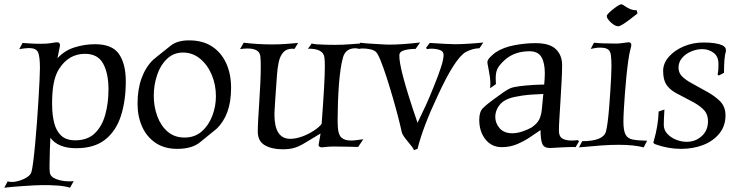

<svg xmlns="http://www.w3.org/2000/svg" viewBox="-56 -682 3457 899"><path d="M-36 197 -20 167Q-12 170 -1 170Q16 170 35.5 164Q55 158 71 147.5Q87 137 91 124Q95 111 99.5 76Q104 41 108.5 -7.5Q113 -56 117 -109Q121 -162 124 -213Q127 -264 129 -303.5Q131 -343 131 -363Q131 -416 122.5 -436.5Q114 -457 79 -457Q70 -457 59 -455.5Q48 -454 34 -452L50 -481Q61 -480 84.5 -478.5Q108 -477 136 -477Q167 -477 185 -480.5Q203 -484 211 -484Q225 -484 225 -470Q225 -469 222.5 -456Q220 -443 217 -429Q214 -415 213 -409Q245 -445 292.5 -460Q340 -475 389 -475Q470 -475 501.5 -428.5Q533 -382 533 -301Q533 -210 510 -139Q487 -68 436 -28Q385 12 301 12Q216 12 180 -37Q179 -19 177.5 18.5Q176 56 176 88Q176 99 176 108Q176 117 177 124Q179 146 207 156.5Q235 167 266 167Q272 167 278 167Q284 167 289 166L272 197Q230 183 132 185Q125 185 103.5 186Q82 187 54 189Q26 191 1.5 193Q-23 195 -36 197ZM296 -25Q354 -25 388 -58Q422 -91 437 -145.5Q452 -200 452 -264Q452 -338 427 -384Q402 -430 342 -430Q266 -430 221 -360Q193 -317 189 -236Q188 -225 188 -214.5Q188 -204 188 -193Q188 -146 197.5 -107.5Q207 -69 230.5 -47Q254 -25 296 -25Z M774 15Q714 15 672.5 -13Q631 -41 609.5 -89Q588 -137 588 -196Q588 -264 607 -316Q626 -368 661 -402Q666 -406 686 -422.5Q706 -439 743 -468Q774 -493 829 -493Q894 -493 937.5 -464Q981 -435 1003.5 -385Q1026 -335 1026 -271Q1026 -205 1008.5 -157.5Q991 -110 957 -78Q944 -68 925.5 -52.5Q907 -37 882 -17Q844 15 774 15ZM808 -38Q856 -38 888.5 -66.5Q921 -95 938 -139.5Q955 -184 955 -231Q955 -285 935.5 -331.5Q916 -378 881 -407Q846 -436 801 -436Q757 -436 726 -406.5Q695 -377 679.5 -330.5Q664 -284 664 -233Q664 -183 680.5 -138Q697 -93 729 -65.5Q761 -38 808 -38Z M1267 17Q1217 17 1184 -2Q1151 -21 1151 -66Q1151 -87 1153 -124Q1155 -161 1158 -205.5Q1161 -250 1163 -293.5Q1165 -337 1165 -372Q1165 -386 1164.5 -398Q1164 -410 1163 -419Q1159 -455 1102 -455Q1093 -455 1083.5 -454Q1074 -453 1068 -452L1085 -482Q1119 -478 1152 -476Q1185 -474 1217 -474Q1249 -474 1279.5 -476Q1310 -478 1340 -481L1323 -453Q1321 -453 1318.5 -453.5Q1316 -454 1314 -454Q1285 -454 1270 -436.5Q1255 -419 1249 -391Q1243 -363 1241 -332Q1236 -264 1233.5 -226Q1231 -188 1230 -171Q1229 -154 1229 -146Q1229 -32 1303 -32Q1329 -32 1358 -42.5Q1387 -53 1412.5 -69.5Q1438 -86 1450 -102Q1458 -209 1461.5 -272.5Q1465 -336 1465 -372Q1465 -385 1464.5 -395Q1464 -405 1463 -413Q1458 -455 1386 -454L1404 -479Q1407 -476 1426.5 -474.5Q1446 -473 1471 -472.5Q1496 -472 1514 -472Q1549 -472 1586 -475Q1623 -478 1638 -479L1625 -453Q1616 -456 1608 -456Q1562 -456 1550 -413Q1544 -393 1539 -359.5Q1534 -326 1531 -286Q1528 -246 1526.5 -205.5Q1525 -165 1525 -132Q1525 -119 1525 -107.5Q1525 -96 1526 -86Q1528 -51 1543 -37.5Q1558 -24 1588 -24Q1600 -24 1614.5 -26Q1629 -28 1645 -30L1621 6Q1606 6 1575.5 5Q1545 4 1509 4Q1487 4 1470 6Q1453 8 1451 8Q1444 8 1439.5 4.5Q1435 1 1436 -5Q1439 -21 1441.5 -36Q1444 -51 1445 -57Q1401 -31 1374.5 -14.5Q1348 2 1325 9.5Q1302 17 1267 17Z M1882 21Q1881 16 1873 5Q1865 -6 1853 -20Q1842 -33 1834.5 -44Q1827 -55 1825 -64Q1820 -88 1809 -131Q1798 -174 1783.5 -224Q1769 -274 1754 -320.5Q1739 -367 1725.5 -400Q1712 -433 1703 -440Q1694 -448 1676 -451.5Q1658 -455 1643 -455Q1632 -455 1624 -453L1619 -459L1631 -482Q1634 -481 1653 -479.5Q1672 -478 1696.5 -476.5Q1721 -475 1740.5 -474Q1760 -473 1764 -473Q1795 -473 1831.5 -475.5Q1868 -478 1911 -483L1890 -453Q1859 -453 1836.5 -446.5Q1814 -440 1814 -424Q1812 -396 1832.5 -318.5Q1853 -241 1899 -107Q1919 -148 1937 -187Q1955 -226 1974 -274Q1997 -330 2009 -367.5Q2021 -405 2021 -425Q2021 -442 2003 -448Q1985 -454 1965 -454Q1959 -454 1953.5 -453.5Q1948 -453 1943 -452L1939 -458L1956 -481Q1958 -481 1980.5 -479.5Q2003 -478 2031 -476.5Q2059 -475 2076 -475Q2102 -475 2141 -477.5Q2180 -480 2207 -483L2189 -456Q2175 -456 2159 -452Q2143 -448 2124 -438Q2073 -407 1994 -235Q1924 -87 1899 15Z M2519 11Q2491 11 2483 -9Q2475 -29 2475 -73Q2453 -58 2425.5 -39.5Q2398 -21 2365 -7Q2332 7 2293 7Q2246 7 2217 -29.5Q2188 -66 2188 -121Q2188 -159 2205.5 -176Q2223 -193 2241 -206Q2251 -213 2268 -226Q2285 -239 2303.5 -251.5Q2322 -264 2334 -269Q2349 -275 2377.5 -278.5Q2406 -282 2437.5 -284Q2469 -286 2492 -286Q2495 -315 2495 -339Q2495 -388 2479 -415Q2463 -442 2423 -442Q2357 -442 2313 -406Q2291 -387 2278 -368.5Q2265 -350 2265 -317L2266 -288L2239 -269Q2239 -274 2239.5 -279.5Q2240 -285 2240 -289Q2240 -305 2238 -320.5Q2236 -336 2232 -356Q2229 -373 2227.5 -380Q2226 -387 2226 -390Q2226 -402 2240.5 -416Q2255 -430 2265 -437Q2302 -461 2353.5 -470.5Q2405 -480 2451 -480Q2518 -480 2547 -451.5Q2576 -423 2576 -378Q2576 -344 2573.5 -300.5Q2571 -257 2568.5 -213Q2566 -169 2563.5 -131.5Q2561 -94 2561 -70Q2561 -43 2577 -33.5Q2593 -24 2620 -24Q2627 -24 2634.5 -24.5Q2642 -25 2650 -26L2655 -20L2639 7Q2631 6 2613 6.5Q2595 7 2575 8Q2555 9 2539.5 10Q2524 11 2519 11ZM2343 -58Q2365 -58 2390 -66.5Q2415 -75 2433 -85Q2459 -103 2468.5 -122Q2478 -141 2481 -169.5Q2484 -198 2488 -242Q2428 -240 2389.5 -234.5Q2351 -229 2328 -221Q2295 -209 2279 -185Q2263 -161 2263 -135Q2263 -105 2283.5 -81.5Q2304 -58 2343 -58Z M2838 -559Q2824 -559 2803 -578Q2785 -596 2785 -607Q2786 -617 2820 -643Q2845 -662 2853 -662Q2858 -662 2867.5 -655Q2877 -648 2891.5 -641Q2906 -634 2925 -634L2929 -619Q2913 -606 2894.5 -592Q2876 -578 2861 -568.5Q2846 -559 2838 -559ZM2655 8 2670 -21Q2767 -21 2781 -65Q2785 -79 2789 -109Q2793 -139 2796 -176.5Q2799 -214 2801.5 -252Q2804 -290 2805.5 -321.5Q2807 -353 2807 -369Q2807 -404 2804.5 -423.5Q2802 -443 2790.5 -451Q2779 -459 2753 -459Q2734 -459 2710 -453L2725 -482Q2742 -480 2769.5 -479Q2797 -478 2830 -478Q2844 -478 2863 -481Q2882 -484 2886 -484Q2900 -484 2900 -472Q2900 -467 2898 -460Q2896 -453 2894 -444Q2890 -428 2885.5 -396Q2881 -364 2877 -324Q2873 -284 2870 -243.5Q2867 -203 2865 -168.5Q2863 -134 2863 -113Q2863 -71 2873 -52Q2883 -33 2907.5 -28.5Q2932 -24 2974 -23L2958 8Q2934 2 2906 -1Q2878 -4 2841 -4Q2803 -4 2760 -1Q2717 2 2655 8Z M3133 15Q3073 15 3014 -6Q2999 -11 3005 -21Q3016 -59 3021.5 -93.5Q3027 -128 3028 -160L3055 -169Q3052 -118 3052 -98Q3052 -73 3069 -55Q3086 -37 3110.5 -27.5Q3135 -18 3159 -18Q3200 -18 3229.5 -44.5Q3259 -71 3259 -114Q3259 -149 3236.5 -170.5Q3214 -192 3182 -208Q3139 -230 3109 -246.5Q3079 -263 3064 -286Q3049 -309 3049 -350Q3049 -386 3076 -416.5Q3103 -447 3146 -465Q3189 -483 3237 -483H3238Q3297 -483 3326 -470Q3334 -466 3338.5 -460.5Q3343 -455 3343 -446V-443Q3338 -426 3336 -401Q3334 -376 3334 -341L3309 -328L3304 -334Q3305 -336 3306.5 -347Q3308 -358 3308 -383Q3308 -418 3285 -435Q3262 -452 3232 -452Q3206 -452 3180 -441Q3154 -430 3137.5 -410.5Q3121 -391 3121 -365Q3121 -341 3138 -324Q3155 -307 3184 -291.5Q3213 -276 3250 -255Q3291 -233 3316 -207.5Q3341 -182 3341 -142Q3341 -92 3312 -56.5Q3283 -21 3236 -3Q3189 15 3133 15Z"/></svg>

Font: Luxurious Roman
Style: Regular
Weight: 400
Designer: Robert E. Leuschke
Foundry: Robert E. Leuschke
Version: Version 1.010; ttfautohint (v1.8.3)